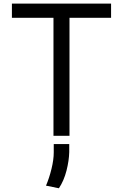

<svg xmlns="http://www.w3.org/2000/svg" viewBox="-20 -747 676 1056"><path d="M590.9 -727.3V-649.1H362.2V0H274.1V-649.1H45.5V-727.3ZM360.8 45.5V89.5Q359.7 136.4 345.7 191.6Q331.7 246.8 304 288.4L233 274.1Q251.1 231.5 263.3 181.5Q275.6 131.4 275.6 90.9V45.5Z"/></svg>

Font: Inter UI
Style: Regular
Weight: 400
Designer: Rasmus Andersson
Foundry: rsms
Version: Version 2.2